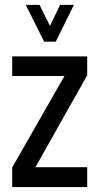

<svg xmlns="http://www.w3.org/2000/svg" viewBox="-20 -755 401 775"><path d="M84 -735.4H139.6L181.6 -650.4L222.7 -735.4H278.3L205.1 -586.9H158.2ZM29.3 0V-79.1L240.2 -448.2H29.3V-527.3H332V-451.2L123 -80.1H332V0Z"/></svg>

Font: Post No Bills Colombo SemiBold
Style: Regular
Weight: 600
Designer: Kosala Senevirathne, Siva Puranthara, Lasantha Premarathna, Tharique Azeez
Foundry: Mooniak
Version: Version 1.220 ; ttfautohint (v1.6)